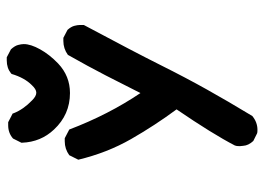

<svg xmlns="http://www.w3.org/2000/svg" viewBox="-122 -482 745 540"><g transform="rotate(-90 250.0 -211.5)"><path d="M110.4 100.6Q109.4 94.7 109.4 90.8Q109.4 81.1 111.3 77.1Q143.6 14.6 212.9 -86.9Q168 -147.5 129.4 -214.8Q90.8 -282.2 71.3 -363.3L84 -388.7Q101.6 -401.4 123 -401.4Q126 -401.4 131.8 -401.4L156.2 -388.7Q198.2 -278.3 258.8 -188.5Q283.2 -237.3 308.6 -286.6Q334 -335.9 366.2 -392.6Q383.8 -405.3 405.3 -405.3Q408.2 -405.3 414.1 -405.3L436.5 -393.6Q445.3 -383.8 447.8 -374.5Q450.2 -365.2 450.2 -359.4Q450.2 -353.5 450.2 -347.7Q375 -207 338.4 -133.8Q301.8 -60.5 269 -2Q236.3 56.6 194.3 126Q176.8 140.6 155.3 140.6Q147.5 140.6 145.5 139.6L124 128.9Q111.3 115.2 110.4 100.6ZM168 -560.5Q170.9 -560.5 176.8 -560.5L201.2 -547.9L202.1 -544.9Q212.9 -517.6 238.3 -493.2Q250 -481.4 259.8 -481.4Q269.5 -481.4 281.2 -494.1Q301.8 -514.6 312.5 -550.8L314.5 -552.7Q329.1 -564.5 350.6 -564.5Q353.5 -564.5 359.4 -564.5L381.8 -552.7Q391.6 -542 394 -532.7Q396.5 -523.4 396.5 -516.6Q396.5 -497.1 381.8 -470.7Q367.2 -444.3 341.8 -419.9Q306.6 -386.7 258.8 -386.7Q198.2 -386.7 156.2 -431.6Q121.1 -468.8 119.1 -521.5V-523.4L130.9 -546.9Q146.5 -560.5 168 -560.5Z"/></g></svg>

Font: JasonHandwriting2
Style: SemiBold
Weight: 600
Version: Version 1.04.7